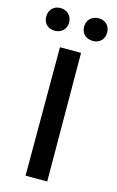

<svg xmlns="http://www.w3.org/2000/svg" viewBox="-128 -898 580 950"><g transform="rotate(15 161.5 -423.0)"><path d="M1 -787Q1 -813 17 -829.5Q33 -846 59 -846Q85 -846 101.5 -829.5Q118 -813 118 -787Q118 -762 101.5 -746Q85 -730 59 -730Q33 -730 17 -746Q1 -762 1 -787ZM195 -787Q195 -813 211.5 -829.5Q228 -846 255 -846Q281 -846 297 -829.5Q313 -813 313 -787Q313 -762 296.5 -746Q280 -730 255 -730Q228 -730 211.5 -746Q195 -762 195 -787ZM106 -658H214L217 0H106Z"/></g></svg>

Font: Ysabeau Infant Semibold
Style: Regular
Weight: 600
Designer: Christian Thalmann (Catharsis Fonts)
Version: Version 0.003